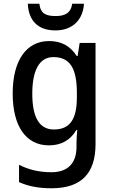

<svg xmlns="http://www.w3.org/2000/svg" viewBox="-20 -769 606 1029"><path d="M430 -749H367C360 -698 326 -683 279 -683C226 -683 197 -696 191 -749H129C133 -659 183 -606 277 -606C369 -606 425 -663 430 -749ZM243 -549C122 -549 48 -446 48 -268C48 -90 121 10 242 10C309 10 357 -18 389 -72H394C392 -52 390 -18 390 0V18C390 108 341 154 256 154C191 154 134 141 82 114V207C131 229 186 240 256 240C418 240 492 158 492 3V-539H407L396 -469H391C356 -524 307 -549 243 -549ZM266 -463C354 -463 392 -405 392 -270V-247C392 -129 354 -75 269 -75C192 -75 153 -138 153 -267C153 -394 192 -463 266 -463Z"/></svg>

Font: Noto Sans Lao Looped SemiCondensed Medium
Style: Regular
Weight: 500
Width: 4
Designer: Mark Frömberg, Ben Mitchell
Foundry: The Fontpad Ltd
Version: Version 1.002